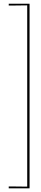

<svg xmlns="http://www.w3.org/2000/svg" viewBox="-20 -800 220 1040"><path d="M27.3 210H47.4L127.4 210.9V-771L47.4 -770H27.3V-779.8H140.1V220.2H27.3Z"/></svg>

Font: Znikomit
Style: Regular
Weight: 100
Designer: gluk
Foundry: gluk
Version: Version 0.53